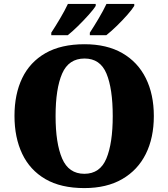

<svg xmlns="http://www.w3.org/2000/svg" viewBox="-20 -951 860 981"><path d="M411 10Q291 10 212 -36Q133 -82 93.5 -165Q54 -248 54 -359Q54 -470 93.5 -552Q133 -634 212.5 -679.5Q292 -725 412 -725Q526 -725 605 -679.5Q684 -634 725 -551.5Q766 -469 766 -358Q766 -247 725 -164.5Q684 -82 604.5 -36Q525 10 411 10ZM411 -63Q491 -63 523.5 -141Q556 -219 556 -358Q556 -498 524 -575Q492 -652 412 -652Q331 -652 297.5 -575Q264 -498 264 -358Q264 -219 297.5 -141Q331 -63 411 -63ZM439 -784Q460 -816 484 -856.5Q508 -897 524 -931H666V-921Q656 -904 630.5 -875Q605 -846 575.5 -817.5Q546 -789 523 -771H439ZM242 -784Q263 -816 287 -856.5Q311 -897 327 -931H469V-921Q459 -904 433 -875Q407 -846 378 -817.5Q349 -789 326 -771H242Z"/></svg>

Font: Noto Serif Black
Style: Regular
Weight: 900
Designer: Monotype Design Team
Foundry: Monotype Imaging Inc.
Version: Version 2.014; ttfautohint (v1.8.4.7-5d5b)